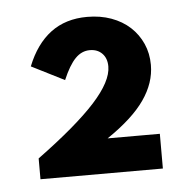

<svg xmlns="http://www.w3.org/2000/svg" viewBox="-34 -797 329 363"><g transform="rotate(-5 130.5 -616.0)"><path d="M29.1 -466.4V-505.9Q104.1 -560.9 139.8 -600.2Q175.5 -639.5 175.5 -667.7Q175.5 -683.2 166.6 -692.3Q157.7 -701.4 143.2 -701.4Q127.7 -701.4 115.7 -689.1Q103.6 -676.8 91.8 -649.1L29.5 -680.5Q45.9 -721.8 74.3 -743.2Q102.7 -764.5 143.6 -764.5Q168.6 -764.5 189.3 -757Q210 -749.5 224.8 -735.9Q239.5 -722.3 247.7 -703.9Q255.9 -685.5 255.9 -663.6Q255.9 -629.5 233.6 -597.5Q211.4 -565.5 162.3 -532.3H261.4V-466.4Z"/></g></svg>

Font: Spartan ExtBd
Style: Regular
Weight: 800
Designer: Matt Bailey, Mirko Velimirovic
Foundry: Matt Bailey
Version: Version 1.005